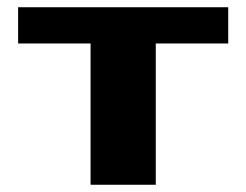

<svg xmlns="http://www.w3.org/2000/svg" viewBox="-20 -510 680 530"><path d="M30 -390V-490H610V-390H410V0H230V-390Z"/></svg>

Font: Xolonium
Style: Bold
Weight: 700
Designer: Severin Meyer
Version: Version 4.2